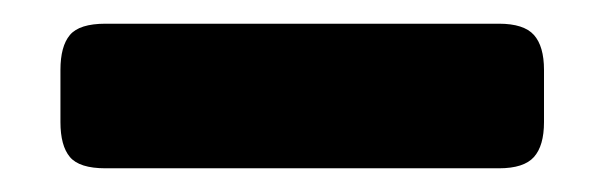

<svg xmlns="http://www.w3.org/2000/svg" viewBox="-20 -382 510 162"><path d="M31 -279V-323Q31 -343 39 -352.5Q47 -362 69 -362H401Q422 -362 430.5 -352.5Q439 -343 439 -323V-279Q439 -259 430.5 -249.5Q422 -240 401 -240H69Q47 -240 39 -249.5Q31 -259 31 -279Z"/></svg>

Font: Mitr Medium
Style: Regular
Weight: 500
Designer: Thanarat Vachiruckul
Foundry: Cadson Demak
Version: Version 1.003